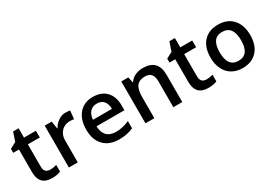

<svg xmlns="http://www.w3.org/2000/svg" viewBox="7 -1397 3004 2144"><g transform="rotate(-30 1509.5 -325.0)"><path d="M208 -164.1Q208 -83 287.1 -83Q325.2 -83 367.2 -96.2V-9.8Q322.3 9.8 255.9 9.8Q92.8 9.8 92.8 -162.1V-453.1H19V-503.9L98.1 -545.9L137.2 -660.2H208V-540H361.8V-453.1H208Z M806.2 -544.9 794.9 -438Q770.5 -443.8 744.1 -443.8Q675.3 -443.8 632.6 -398.9Q589.8 -354 589.8 -282.2V0H475.1V-540H564.9L580.1 -444.8H585.9Q612.8 -493.2 656.2 -521.5Q699.7 -549.8 741.7 -549.8Q783.7 -549.8 806.2 -544.9Z M974.1 -327.1H1219.2Q1218.3 -394 1187 -428.5Q1155.8 -462.9 1101.1 -462.9Q1046.4 -462.9 1013.4 -428.2Q980.5 -393.6 974.1 -327.1ZM1332 -306.2V-244.1H972.2Q974.6 -165.5 1014.6 -123.3Q1054.7 -81.1 1135.7 -81.1Q1216.8 -81.1 1305.2 -120.1V-26.9Q1228.5 9.8 1122.1 9.8Q996.1 9.8 925 -63.5Q854 -136.7 854 -267.6Q854 -398.4 919.9 -474.1Q985.8 -549.8 1097.2 -549.8Q1208.5 -549.8 1270.3 -484.9Q1332 -419.9 1332 -306.2Z M1937.5 0H1822.3V-332Q1822.3 -394.5 1797.1 -425.3Q1772 -456.1 1717.3 -456.1Q1644.5 -456.1 1610.8 -413.1Q1577.1 -370.1 1577.1 -269V0H1462.4V-540H1552.2L1568.4 -469.2H1574.2Q1598.6 -507.8 1643.6 -528.8Q1688.5 -549.8 1743.2 -549.8Q1937.5 -549.8 1937.5 -352.1Z M2223.1 -164.1Q2223.1 -83 2302.2 -83Q2340.3 -83 2382.3 -96.2V-9.8Q2337.4 9.8 2271 9.8Q2107.9 9.8 2107.9 -162.1V-453.1H2034.2V-503.9L2113.3 -545.9L2152.3 -660.2H2223.1V-540H2377V-453.1H2223.1Z M2576.2 -271Q2576.2 -84 2713.9 -84Q2851.6 -84 2851.1 -270Q2851.1 -456.1 2713.4 -456.1Q2641.1 -456.1 2608.6 -408.2Q2576.2 -360.4 2576.2 -271ZM2712.4 9.8Q2636.7 9.8 2578.6 -24.4Q2520.5 -58.6 2489.3 -122.6Q2458 -186.5 2458 -271Q2458 -402.3 2525.4 -476.1Q2592.8 -549.8 2712.9 -549.8Q2833 -549.8 2901.1 -474.1Q2969.2 -398.4 2969.2 -268.6Q2969.2 -138.7 2901.4 -64.5Q2833.5 9.8 2712.4 9.8Z"/></g></svg>

Font: OpenSans-Semibold
Style: Regular
Weight: 600
Foundry: Ascender Corporation
Version: Version 1.10